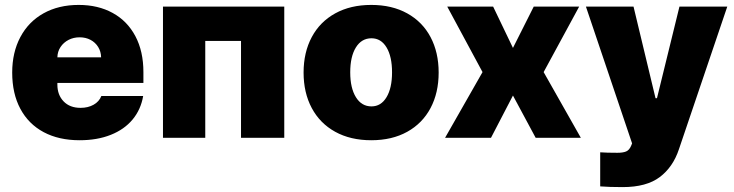

<svg xmlns="http://www.w3.org/2000/svg" viewBox="-20 -557 2966 776"><path d="M29.3 -263.7Q29.3 -345.2 62.3 -407.2Q95.2 -469.2 156 -503.2Q216.8 -537.1 297.9 -537.1Q376.5 -537.1 435.5 -504.6Q494.6 -472.2 527.1 -410.9Q559.6 -349.6 559.6 -265.6V-221.7H211.9V-214.8Q211.9 -173.3 237.1 -147.2Q262.2 -121.1 305.7 -121.1Q335.9 -121.1 358.4 -133.8Q380.9 -146.5 389.6 -168.9H558.6Q549.3 -114.3 515.9 -74Q482.4 -33.7 427.7 -12Q373 9.8 301.8 9.8Q217.8 9.8 156.5 -22.9Q95.2 -55.7 62.3 -117.2Q29.3 -178.7 29.3 -263.7ZM388.7 -325.2Q388.2 -348.6 376.7 -367.2Q365.2 -385.7 345.7 -396Q326.2 -406.2 301.8 -406.2Q277.3 -406.2 257.1 -395.8Q236.8 -385.3 224.6 -366.9Q212.4 -348.6 211.9 -325.2Z M638.7 -530.3H1128.9V0H954.1V-391.6H809.6V0H638.7Z M1207 -263.7Q1207 -345.2 1240 -407Q1272.9 -468.8 1334.7 -502.9Q1396.5 -537.1 1480.5 -537.1Q1564.5 -537.1 1626 -502.9Q1687.5 -468.8 1720.2 -407Q1752.9 -345.2 1752.9 -263.7Q1752.9 -182.1 1720.2 -120.4Q1687.5 -58.6 1626 -24.4Q1564.5 9.8 1480.5 9.8Q1396.5 9.8 1334.7 -24.4Q1272.9 -58.6 1240 -120.4Q1207 -182.1 1207 -263.7ZM1564.5 -264.6Q1564.5 -328.6 1542.2 -365.5Q1520 -402.3 1481.4 -402.3Q1441.4 -402.3 1418.5 -365.5Q1395.5 -328.6 1395.5 -264.6Q1395.5 -201.2 1418.5 -164.1Q1441.4 -127 1481.4 -127Q1520 -127 1542.2 -164.1Q1564.5 -201.2 1564.5 -264.6Z M2053.2 -363.3 2137.2 -530.3H2320.8L2177.2 -265.6L2327.6 0H2145L2053.2 -170.9L1964.4 0H1778.8L1930.2 -265.6L1787.6 -530.3H1973.1Z M2405.8 196.3V58.6Q2431.2 60.5 2475.1 60.5Q2497.6 60.5 2510.5 55.2Q2523.4 49.8 2530.8 32.2L2534.7 22.5L2348.1 -530.3H2540.5L2629.4 -160.2H2635.3L2726.1 -530.3H2919.4L2724.1 45.9Q2700.2 118.2 2646.5 158.7Q2592.8 199.2 2496.6 199.2Q2442.4 199.2 2405.8 196.3Z"/></svg>

Font: Pretendard JP Black
Style: Regular
Weight: 900
Designer: Base glyphs from Inter by Rasmus Andersson; Hangeul glyphs from Noto Sans CJK(Source Han Sans) by Jang Soo-young and Kan
Foundry: Kil Hyung-jin
Version: Version 1.309